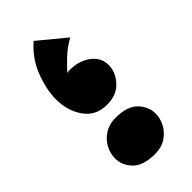

<svg xmlns="http://www.w3.org/2000/svg" viewBox="-197 -640 698 698"><g transform="rotate(-45 152.0 -291.5)"><path d="M158 -240Q101 -240 70.5 -283Q40 -326 40 -385Q40 -435 62.5 -493.5Q85 -552 133 -593L236 -508Q202 -489 177 -465Q152 -441 137 -424Q151 -427 172 -424.5Q193 -422 214 -412Q235 -402 249.5 -383.5Q264 -365 264 -338Q264 -302 236 -271Q208 -240 158 -240ZM155 10Q94 10 67 -18Q40 -46 40 -81Q40 -107 52.5 -130.5Q65 -154 89 -169.5Q113 -185 145 -185Q206 -185 233 -156.5Q260 -128 260 -93Q260 -68 247.5 -44.5Q235 -21 211.5 -5.5Q188 10 155 10Z"/></g></svg>

Font: Marhey ExtraBold
Style: Regular
Weight: 800
Designer: Nur Syamsi & Bustanul Arifin
Foundry: Namelatype
Version: Version 1.000; ttfautohint (v1.8.4.7-5d5b)